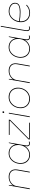

<svg xmlns="http://www.w3.org/2000/svg" viewBox="1982 -2742 767 4771"><g transform="rotate(-90 2365.5 -356.5)"><path d="M141 -520H155Q154 -506 152 -490Q150 -474 147 -455Q143 -424 138 -393L137 -385L70 0H49ZM355 -524Q425 -524 470 -496.5Q515 -469 532 -421.5Q549 -374 539 -315L484 0H464L519 -317Q534 -404 489.5 -454.5Q445 -505 351 -505Q265 -505 202.5 -455.5Q140 -406 126 -325L123 -379Q152 -446 214 -485Q276 -524 355 -524Z M1121 -119 1135 -178 1159 -339Q1163 -358 1166 -376Q1184 -472 1196 -520H1211L1141 -118Q1132 -70 1140.5 -43.5Q1149 -17 1184 -17Q1209 -17 1234 -24L1230 -3Q1206 3 1185 3Q1143 3 1125 -28Q1107 -59 1121 -119ZM1167 -297Q1167 -218 1134.5 -148.5Q1102 -79 1041 -37Q980 5 900 5Q835 5 784.5 -25Q734 -55 706.5 -107.5Q679 -160 679 -226Q679 -304 712 -373Q745 -442 805 -483.5Q865 -525 943 -525Q1010 -525 1060.5 -495.5Q1111 -466 1139 -414Q1167 -362 1167 -297ZM699 -228Q699 -166 724 -117.5Q749 -69 795 -41.5Q841 -14 902 -14Q973 -14 1029 -51.5Q1085 -89 1116.5 -153Q1148 -217 1148 -293Q1148 -354 1123 -402.5Q1098 -451 1051 -478.5Q1004 -506 941 -506Q871 -506 816 -467.5Q761 -429 730 -365Q699 -301 699 -228Z M1289 -33 1751 -491 1753 -501H1397L1400 -520H1778L1773 -487L1311 -29L1309 -19H1703L1700 0H1284Z M1929 -520H1949L1859 0H1839ZM1942 -654Q1942 -664 1949.5 -672Q1957 -680 1967 -680Q1976 -680 1981 -674Q1986 -668 1986 -660Q1986 -650 1978.5 -642.5Q1971 -635 1962 -635Q1953 -635 1947.5 -640.5Q1942 -646 1942 -654Z M2063 -226Q2063 -304 2097.5 -373Q2132 -442 2195 -483.5Q2258 -525 2338 -525Q2408 -525 2461 -495.5Q2514 -466 2543 -413.5Q2572 -361 2572 -294Q2572 -214 2537 -145.5Q2502 -77 2439 -36Q2376 5 2296 5Q2227 5 2174.5 -24.5Q2122 -54 2092.5 -106.5Q2063 -159 2063 -226ZM2552 -292Q2552 -354 2525.5 -402.5Q2499 -451 2450 -478Q2401 -505 2337 -505Q2264 -505 2206 -466.5Q2148 -428 2115.5 -364.5Q2083 -301 2083 -228Q2083 -166 2109.5 -117.5Q2136 -69 2184.5 -42Q2233 -15 2297 -15Q2371 -15 2429 -53.5Q2487 -92 2519.5 -155.5Q2552 -219 2552 -292Z M2777 -520H2791Q2790 -506 2788 -490Q2786 -474 2783 -455Q2779 -424 2774 -393L2773 -385L2706 0H2685ZM2991 -524Q3061 -524 3106 -496.5Q3151 -469 3168 -421.5Q3185 -374 3175 -315L3120 0H3100L3155 -317Q3170 -404 3125.5 -454.5Q3081 -505 2987 -505Q2901 -505 2838.5 -455.5Q2776 -406 2762 -325L2759 -379Q2788 -446 2850 -485Q2912 -524 2991 -524Z M3757 -119 3771 -178 3795 -339Q3799 -358 3802 -376Q3820 -472 3832 -520H3847L3777 -118Q3768 -70 3776.5 -43.5Q3785 -17 3820 -17Q3845 -17 3870 -24L3866 -3Q3842 3 3821 3Q3779 3 3761 -28Q3743 -59 3757 -119ZM3803 -297Q3803 -218 3770.5 -148.5Q3738 -79 3677 -37Q3616 5 3536 5Q3471 5 3420.5 -25Q3370 -55 3342.5 -107.5Q3315 -160 3315 -226Q3315 -304 3348 -373Q3381 -442 3441 -483.5Q3501 -525 3579 -525Q3646 -525 3696.5 -495.5Q3747 -466 3775 -414Q3803 -362 3803 -297ZM3335 -228Q3335 -166 3360 -117.5Q3385 -69 3431 -41.5Q3477 -14 3538 -14Q3609 -14 3665 -51.5Q3721 -89 3752.5 -153Q3784 -217 3784 -293Q3784 -354 3759 -402.5Q3734 -451 3687 -478.5Q3640 -506 3577 -506Q3507 -506 3452 -467.5Q3397 -429 3366 -365Q3335 -301 3335 -228Z M3982 -112 4088 -720H4108L4002 -111Q3994 -66 4004 -41Q4014 -16 4044 -16Q4066 -16 4095 -23L4091 -3Q4063 3 4045 3Q4007 3 3989 -24.5Q3971 -52 3982 -112Z M4200 -220Q4200 -302 4235.5 -371.5Q4271 -441 4333.5 -482.5Q4396 -524 4474 -524Q4525 -524 4573 -506Q4621 -488 4651 -452.5Q4681 -417 4681 -367Q4681 -289 4616.5 -259.5Q4552 -230 4453 -230Q4322 -230 4216 -252L4218 -270Q4326 -248 4453 -248Q4542 -248 4602 -272.5Q4662 -297 4662 -366Q4662 -410 4634 -441.5Q4606 -473 4562 -489Q4518 -505 4472 -505Q4399 -505 4341.5 -465Q4284 -425 4252.5 -359.5Q4221 -294 4221 -220Q4221 -124 4279.5 -68Q4338 -12 4434 -12Q4488 -12 4535 -32Q4582 -52 4620 -90L4634 -76Q4592 -35 4541 -14Q4490 7 4431 7Q4362 7 4310 -20.5Q4258 -48 4229 -99.5Q4200 -151 4200 -220Z"/></g></svg>

Font: Fixel Italic Variable 20240409 Display Thin
Style: Italic
Weight: 100
Italic angle: -10°
Designer: AlfaBravo + MacPaw
Foundry: Kyrylo Tkachov, Marchela Mozhyna, Serhii Makarenko, Maria Weinstein, Zakhar Kryvoshyya
Version: Version 1.211;Glyphs 3.2 (3225)